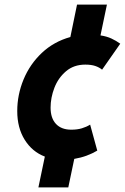

<svg xmlns="http://www.w3.org/2000/svg" viewBox="-20 -715 543 835"><path d="M55 -232Q55 -303 82.5 -369.5Q110 -436 162 -485Q214 -534 286 -554L315 -695H445L417 -561Q444 -557 464.5 -547.5Q485 -538 503 -525L424 -412Q412 -422 394.5 -428Q377 -434 351 -434Q301 -434 267 -405Q233 -376 216.5 -333Q200 -290 200 -247Q200 -201 223.5 -176Q247 -151 290 -151Q316 -151 336 -157Q356 -163 372 -173L403 -60Q381 -47 356.5 -38Q332 -29 303 -24L277 100H147L175 -34Q120 -55 87.5 -107Q55 -159 55 -232Z"/></svg>

Font: Radio Canada Condensed
Style: Bold Italic
Weight: 700
Width: 3
Italic angle: -12°
Designer: Charles Daoud, Etienne Aubert Bonn, Alexandre Saumier Demers, Jacques Le Bailly
Foundry: Radio-Canada
Version: Version 2.104; ttfautohint (v1.8.4.7-5d5b);gftools[0.9.28.de